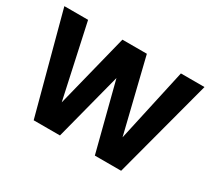

<svg xmlns="http://www.w3.org/2000/svg" viewBox="-133 -939 1299 1177"><g transform="rotate(30 516.5 -350.0)"><path d="M393 0H207L20 -700H188L301 -181L431 -700H604L731 -182L845 -700H1012L826 0H640L517 -478Z"/></g></svg>

Font: Albert Sans ExtraBold
Style: Regular
Weight: 800
Designer: Andreas Rasmussen
Foundry: a.Foundry
Version: Version 1.025